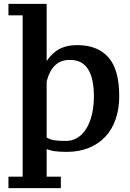

<svg xmlns="http://www.w3.org/2000/svg" viewBox="-20 -775 676 1000"><path d="M297 205H24V145H98V-695H24V-755H223V-425H206Q227 -474 269.5 -507Q312 -540 383 -540Q488 -540 544.5 -476.5Q601 -413 601 -274Q601 -208 582.5 -154.5Q564 -101 528.5 -63Q493 -25 442 -4.5Q391 16 328 16Q308 16 291.5 15Q275 14 261.5 12Q248 10 234.5 5.5Q221 1 223 2V145H297ZM344 -463Q296 -463 266.5 -434.5Q237 -406 223 -351V-59Q238 -49 260.5 -45Q283 -41 323 -41Q356 -41 382.5 -57Q409 -73 428.5 -103.5Q448 -134 458.5 -177.5Q469 -221 469 -274Q469 -317 462 -352.5Q455 -388 440 -412.5Q425 -437 401.5 -450Q378 -463 344 -463Z"/></svg>

Font: PT Serif Caption
Style: Semibold
Weight: 600
Designer: A.Korolkova, O.Umpeleva, V.Yefimov
Foundry: ParaType Ltd
Version: Version 1.00;May 2, 2020;FontCreator 12.0.0.2544 64-bit